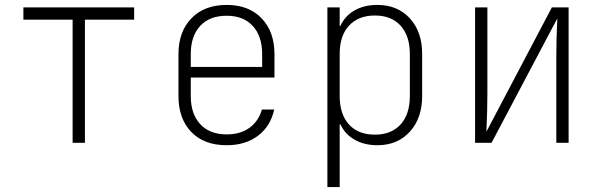

<svg xmlns="http://www.w3.org/2000/svg" viewBox="-20 -580 2440 780"><path d="M325 0H275V-500H75V-550H525V-500H325Z M1095 -265H755V-190Q755 -117 793.5 -75.5Q832 -34 901 -34Q956 -34 993 -60.5Q1030 -87 1044 -135H1094Q1079 -67 1028 -28.5Q977 10 901 10Q809 10 757 -44Q705 -98 705 -190V-360Q705 -451 757.5 -505.5Q810 -560 901 -560Q991 -560 1043 -505.5Q1095 -451 1095 -360ZM755 -308H1045V-360Q1045 -433 1007 -474.5Q969 -516 901 -516Q831 -516 793 -474.5Q755 -433 755 -360Z M1695 -361V-190Q1695 -100 1645 -45Q1595 10 1513 10Q1460 10 1420.5 -12.5Q1381 -35 1363 -75H1360V180H1310V-550H1360V-475H1363Q1381 -515 1420 -537.5Q1459 -560 1513 -560Q1595 -560 1645 -505.5Q1695 -451 1695 -361ZM1645 -361Q1645 -434 1607.5 -475.5Q1570 -517 1503 -517Q1436 -517 1398 -476Q1360 -435 1360 -361V-190Q1360 -116 1397.5 -74.5Q1435 -33 1503 -33Q1570 -33 1607.5 -74.5Q1645 -116 1645 -190Z M1910 0V-550H1960V-200Q1960 -134 1956 -45L2222 -550H2290V0H2240V-350Q2240 -417 2244 -505L1977 0Z"/></svg>

Font: JetBrains Mono Extra Light
Style: Regular
Weight: 200
Monospace: yes
Designer: Philipp Nurullin, Konstantin Bulenkov
Foundry: JetBrains
Version: 2.002